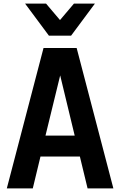

<svg xmlns="http://www.w3.org/2000/svg" viewBox="-20 -1052 671 1072"><path d="M506 -853ZM377 -853H253L120 -1032H237L315 -940L393 -1032H510ZM613 0H469L426 -178H206L163 0H18L223 -784H408ZM397 -295 316 -631 234 -295Z"/></svg>

Font: Tanohe Sans SemiBold
Style: Regular
Weight: 600
Designer: Village Type and Design LLC & Cristiano Sobral
Foundry: Cooper Hewitt Smithsonian Design Museum
Version: Version 1.00;September 29, 2021;FontCreator 13.0.0.2655 64-b